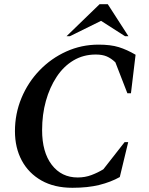

<svg xmlns="http://www.w3.org/2000/svg" viewBox="-20 -882 706 912"><path d="M324 10Q238 10 177 -24.5Q116 -59 83.5 -119.5Q51 -180 51 -259Q51 -342 82 -416.5Q113 -491 168 -548Q223 -605 295 -637.5Q367 -670 448 -670Q506 -670 544.5 -658Q583 -646 624 -622L602 -439H585L528 -586Q508 -605 487 -614Q466 -623 435 -623Q376 -623 329 -595Q282 -567 249 -517Q216 -467 198 -402.5Q180 -338 180 -264Q180 -159 226 -99Q272 -39 349 -39Q384 -39 414.5 -50.5Q445 -62 471 -78L572 -207H589L549 -41Q506 -17 451.5 -3.5Q397 10 324 10ZM296 -710 453 -862H492L590 -710H574L460 -783L312 -710Z"/></svg>

Font: Spectral SemiBold
Style: Italic
Weight: 600
Italic angle: -10°
Designer: Jean-Baptiste Levee
Foundry: Production Type
Version: Version 2.001